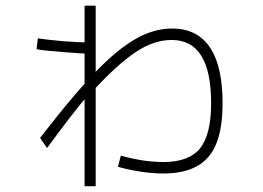

<svg xmlns="http://www.w3.org/2000/svg" viewBox="-20 -643 920 671"><path d="M392.2 -60 402.2 -98.9Q423.3 -93.3 448.9 -87.8Q474.4 -82.2 501.7 -79.4Q528.9 -76.7 551.1 -76.7Q640 -76.7 678.9 -124.4Q717.8 -172.2 717.8 -282.2Q717.8 -393.3 683.3 -448.3Q648.9 -503.3 580 -503.3Q550 -503.3 518.9 -493.3Q487.8 -483.3 454.4 -461.1Q421.1 -438.9 382.2 -403.3Q343.3 -367.8 298.9 -318.9L295.6 -320Q261.1 -280 223.9 -231.7Q186.7 -183.3 144.4 -125.6L120 -161.1Q185.6 -245.6 239.4 -308.9Q293.3 -372.2 339.4 -417.2Q385.6 -462.2 426.7 -490Q467.8 -517.8 505.6 -530.6Q543.3 -543.3 581.1 -543.3Q640 -543.3 678.9 -514.4Q717.8 -485.6 737.8 -427.8Q757.8 -370 757.8 -282.2Q757.8 -196.7 736.7 -142.8Q715.6 -88.9 669.4 -62.8Q623.3 -36.7 551.1 -36.7Q512.2 -36.7 470 -43.3Q427.8 -50 392.2 -60ZM275.6 7.8V-623.3H314.4V7.8ZM293.3 -455.6Q276.7 -455.6 251.7 -457.2Q226.7 -458.9 199.4 -461.1Q172.2 -463.3 148.3 -465.6Q124.4 -467.8 107.8 -471.1L112.2 -508.9Q127.8 -506.7 151.7 -503.9Q175.6 -501.1 202.2 -498.9Q228.9 -496.7 253.9 -495.6Q278.9 -494.4 295.6 -494.4Z"/></svg>

Font: Paperlogy 2 ExtraLight
Style: Regular
Weight: 250
Designer: redesigned by Lee Juim, glyphs from Gmarket Sans & Montserrat
Foundry: PT&
Version: Version 1.001